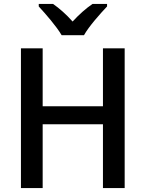

<svg xmlns="http://www.w3.org/2000/svg" viewBox="-20 -961 745 981"><path d="M527 -941H453C420 -919 384 -887 351 -851C319 -887 284 -918 251 -941H178V-928C213 -890 269 -826 295 -781H409C434 -826 492 -891 527 -928ZM617 0V-714H506V-418H198V-714H87V0H198V-326H506V0Z"/></svg>

Font: Noto Sans Thai Medium
Style: Regular
Weight: 500
Designer: Monotype Design Team
Foundry: Monotype Imaging Inc.
Version: Version 1.901